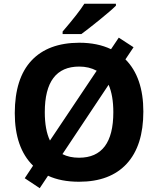

<svg xmlns="http://www.w3.org/2000/svg" viewBox="-20 -951 836 1015"><path d="M579.1 -357.9Q579.1 -445.8 554.2 -502.9L310.1 -136.2Q347.2 -117.2 397.9 -117.2Q579.1 -117.2 579.1 -357.9ZM398.9 -599.1Q216.8 -599.1 216.8 -357.9Q216.8 -264.6 244.1 -208L491.2 -577.1Q450.2 -599.1 398.9 -599.1ZM397.9 9.8Q301.8 9.8 233.9 -22L189.9 43.9L110.8 -8.8L154.8 -75.2Q58.1 -169.9 58.1 -353.5Q58.6 -537.1 146.5 -630.9Q234.4 -724.6 398.9 -725.1Q495.6 -725.1 566.9 -690.9L607.9 -752L686 -701.2L643.1 -637.2Q737.8 -542 737.8 -361.3Q737.8 -180.7 649.9 -85.4Q562 9.8 397.9 9.8ZM311 -771V-784.2Q395 -881.8 425.8 -931.2H592.8V-920.9Q567.4 -895.5 505.9 -845.7Q444.3 -795.9 410.2 -771Z"/></svg>

Font: OpenSans-Bold
Style: Bold
Weight: 700
Foundry: Ascender Corporation
Version: Version 1.10